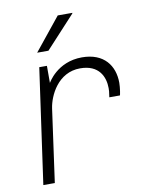

<svg xmlns="http://www.w3.org/2000/svg" viewBox="-82 -780 653 840"><g transform="rotate(-10 244.5 -360.0)"><path d="M116 -575H166L297 -717L298 -720H233ZM393 -328H440C441 -327 447 -361 447 -383C447 -459 403 -521 305 -521C194 -521 148 -435 148 -435V-511H114L42 0H93L138 -324C146 -379 190 -475 289 -475C373 -475 397 -418 397 -368C397 -360 397 -352 393 -328Z"/></g></svg>

Font: Chivo Light
Style: Italic
Weight: 300
Italic angle: -8°
Designer: Hector Gatti
Foundry: Omnibus-Type
Version: Version 1.003;PS 001.003;hotconv 1.0.70;makeotf.lib2.5.58329